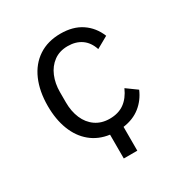

<svg xmlns="http://www.w3.org/2000/svg" viewBox="-162 -684 924 960"><g transform="rotate(-30 300.0 -204.5)"><path d="M81.5 -272Q81.5 -356.5 109.2 -420.2Q137 -484 190 -519Q243 -554 317 -554Q389 -554 437.8 -521.2Q486.5 -488.5 510 -430.5L442.5 -392.5Q428 -437 395.8 -459.5Q363.5 -482 317 -482Q269.5 -482 236.2 -457.5Q203 -433 186 -392.2Q169 -351.5 169 -302.5V-242.5Q169 -191 186.5 -150Q204 -109 238 -85.5Q272 -62 319 -62Q369 -62 403 -86.2Q437 -110.5 458 -158L518 -114.5Q497 -65 456.8 -32.8Q416.5 -0.5 357.5 7.5V145H279.5V7.5Q217 -1 172.5 -37.8Q128 -74.5 104.8 -134.5Q81.5 -194.5 81.5 -272Z"/></g></svg>

Font: JuliaMono Light
Style: Regular
Weight: 300
Monospace: yes
Designer: cormullion
Foundry: corm
Version: Version 0.054; ttfautohint (v1.8.4)